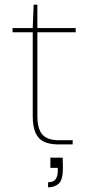

<svg xmlns="http://www.w3.org/2000/svg" viewBox="-20 -622 381 827"><path d="M231 0Q195 0 170.5 -11Q146 -22 133.5 -49Q121 -76 121 -122V-483H34V-501H121L125 -602H141V-501H306V-483H141V-122Q141 -67 162.5 -42.5Q184 -18 234 -18H293V0ZM187 185V163Q211 163 220 149.5Q229 136 229 113V101H197V57H250Q250 69 250.5 80Q251 91 251 100Q251 154 232.5 169.5Q214 185 187 185Z"/></svg>

Font: DM Sans 18pt Thin
Style: Regular
Weight: 250
Designer: Colophon Foundry, Jonny Pinhorn
Foundry: Colophon Foundry
Version: Version 4.004;gftools[0.9.30]